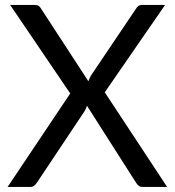

<svg xmlns="http://www.w3.org/2000/svg" viewBox="-20 -736 689 756"><path d="M638 0H542Q531 0 524.8 -5.8Q518.5 -11.5 514.5 -18.5L322.5 -319.5Q318.5 -307.5 313.5 -299L126.5 -18.5Q121.5 -11.5 115.8 -5.8Q110 0 100 0H10L256.5 -368L20 -716.5H116.5Q127 -716.5 132 -713Q137 -709.5 141 -703L328 -416Q331.5 -426.5 338.5 -439L515 -701Q519 -708 524.5 -712.2Q530 -716.5 537.5 -716.5H630L392.5 -372.5Z"/></svg>

Font: Lato
Style: Regular
Weight: 400
Designer: Lukasz Dziedzic with Adam Twardoch and Botio Nikoltchev
Foundry: tyPoland Lukasz Dziedzic
Version: Version 2.010; 2014-09-01; http://www.latofonts.com/; ttfaut